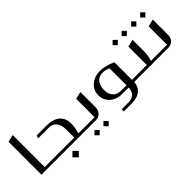

<svg xmlns="http://www.w3.org/2000/svg" viewBox="62 -1362 2313 2313"><g transform="rotate(-45 1218.5 -206.0)"><path d="M175.8 -37.1H261.2Q271 -37.1 271 -26.9V-9.8Q271 0 261.2 0H83V-560.1L175.8 -583Z M749.5 -37.1H856Q865.7 -37.1 865.7 -26.9V-9.8Q865.7 0 856 0H261.7Q252 0 252 -9.8V-26.9Q252 -37.1 261.7 -37.1H678.7V-173.8Q678.7 -251 645.3 -294.4Q611.8 -337.9 551.8 -337.9H364.7L375.5 -375H557.6Q652.3 -375 712.6 -325.7Q772.9 -276.4 772.9 -183.1Q772.9 -108.4 749.5 -37.1ZM549.8 61 604.5 116.2 549.8 170.9 494.6 116.2Z M1118.7 -373V-112.8Q1118.7 -62 1087.6 -31Q1056.6 0 1006.3 0H856.4Q846.7 0 846.7 -9.8V-26.9Q846.7 -37.1 856.4 -37.1H1025.4V-350.1ZM914.6 70.8 959.5 115.2 914.6 160.2 870.6 115.2ZM1068.4 70.8 1113.3 115.2 1068.4 160.2 1024.4 115.2Z M1323.2 163.1V126H1437Q1562.5 126 1568.4 0H1455.1Q1397 0 1349.1 -23.4Q1301.3 -46.9 1272.5 -90.6Q1243.7 -134.3 1243.2 -189.9Q1243.2 -276.4 1307.1 -331.3Q1371.1 -386.2 1461.9 -386.2Q1559.1 -386.2 1662.1 -335.9V-37.1H1745.1Q1749.5 -37.1 1752.4 -34.2Q1755.4 -31.2 1755.4 -26.9V-9.8Q1755.4 0 1745.1 0H1662.1Q1662.1 70.8 1608.6 117.2Q1555.2 163.6 1454.1 163.1ZM1478 -37.1H1569.3V-326.2Q1567.4 -326.7 1556.6 -330.8Q1545.9 -335 1539.1 -337.4Q1532.2 -339.8 1520.5 -343Q1508.8 -346.2 1496.8 -347.7Q1484.9 -349.1 1472.2 -349.1Q1408.2 -349.1 1372.6 -303.7Q1336.9 -258.3 1336.9 -189Q1336.9 -118.7 1373.5 -77.9Q1410.2 -37.1 1478 -37.1Z M1836.9 -542 1882.3 -498 1836.9 -453.1 1793 -498ZM1991.2 -542 2036.1 -498 1991.2 -453.1 1947.3 -498ZM1986.3 -37.1H2091.3Q2101.1 -37.1 2101.1 -26.9V-9.8Q2101.1 0 2091.3 0H1746.1Q1736.3 0 1736.3 -9.8V-26.9Q1736.3 -37.1 1746.1 -37.1H1915V-350.1L2008.3 -373V-184.1Q2008.3 -108.4 1986.3 -37.1Z M2152.8 -542 2197.8 -498 2152.8 -453.1 2108.9 -498ZM2306.6 -542 2352.1 -498 2306.6 -453.1 2262.7 -498ZM2353 -373V-112.8Q2353 -62 2322 -31Q2291 0 2240.7 0H2090.8Q2081.1 0 2081.1 -9.8V-26.9Q2081.1 -37.1 2090.8 -37.1H2259.8V-350.1Z"/></g></svg>

Font: Wesal
Style: Regular
Weight: 300
Designer: Ahmed zaza
Foundry: Ahmed zaza
Version: Version 2.01